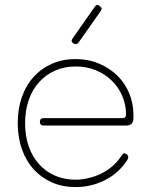

<svg xmlns="http://www.w3.org/2000/svg" viewBox="-20 -750 607 780"><path d="M287 10Q234 10 191 -9Q148 -28 117 -62Q86 -96 69 -144Q52 -192 52 -250Q52 -308 69 -356Q86 -404 117 -438Q148 -472 191 -491Q234 -510 287 -510Q339 -510 382.5 -491.5Q426 -473 457 -442.5Q488 -412 505 -371Q522 -330 522 -285V-270Q522 -240 492 -240H157Q142 -240 142 -255Q142 -270 157 -270H477Q492 -270 492 -285Q492 -324 477 -359.5Q462 -395 434.5 -422Q407 -449 369.5 -464.5Q332 -480 287 -480Q242 -480 204.5 -463.5Q167 -447 139.5 -417Q112 -387 97 -344.5Q82 -302 82 -250Q82 -197 97 -154.5Q112 -112 139.5 -82Q167 -52 204.5 -36Q242 -20 287 -20Q311 -20 337.5 -26Q364 -32 389.5 -44Q415 -56 437 -75Q459 -94 476 -121Q483 -132 495 -123Q501 -119 501 -112.5Q501 -106 497 -100Q463 -47 407 -18.5Q351 10 287 10ZM364 -721Q373 -736 385 -725Q398 -718 389 -705L299 -577Q290 -566 278 -574Q266 -582 275 -594Z"/></svg>

Font: Nixie One
Style: Regular
Weight: 400
Designer: Jovanny Lemonad
Foundry: Jovanny Lemonad
Version: Version 1.000 2011 initial release